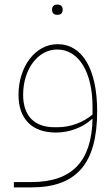

<svg xmlns="http://www.w3.org/2000/svg" viewBox="-20 -570 485 830"><path d="M226 -506H230C242 -506 251 -513 251 -528C251 -543 242 -550 230 -550H226C214 -550 205 -543 205 -528C205 -513 214 -506 226 -506ZM40 240H116C311 240 400 137 400 -89C400 -271 336 -379 229 -379C131 -379 60 -280 60 -160C60 -57 117 3 222 3C280 3 338 -19 377 -55H380C376 127 292 217 116 217H40ZM229 -20H215C128 -20 80 -70 80 -160C80 -271 144 -356 227 -356C323 -356 380 -254 380 -109V-75C339 -40 283 -20 229 -20Z"/></svg>

Font: IBM Plex Arabic Thin
Style: Regular
Weight: 100
Designer: Mike Abbink, Paul van der Laan, Pieter van Rosmalen, Wael Morcos, Khajak Apelian
Foundry: Bold Monday
Version: Version 1.0